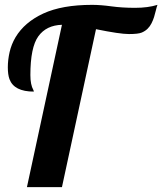

<svg xmlns="http://www.w3.org/2000/svg" viewBox="-20 -770 668 790"><path d="M375 -649.9 234.9 0H90.8L234.9 -668Q170.4 -666 137.7 -620.6Q105 -575.2 105 -460.9Q105 -421.4 117.2 -399.9Q119.1 -396 119.1 -393.1Q38.1 -393.1 19 -444.3Q12.2 -462.9 12.2 -493.2Q12.2 -523.4 19.5 -555.7Q26.9 -587.9 43.9 -616.7Q81.1 -678.7 158.2 -714.4Q235.4 -750 358.9 -750Q393.6 -750 438.2 -743.9Q482.9 -737.8 535.9 -737.8Q588.9 -737.8 627.9 -750Q624 -739.3 621.1 -726.3Q618.2 -713.4 614 -700.2Q609.9 -687 603.5 -674.3Q597.2 -661.6 587.4 -651.9Q577.6 -642.1 563.2 -636Q548.8 -629.9 510.7 -629.9Q472.7 -629.9 375 -649.9Z"/></svg>

Font: UVF Lobster12
Style: Regular
Weight: 400
Designer: Pablo Impallari
Foundry: Pablo Impallari. www.impallari.com
Version: Version 1.004